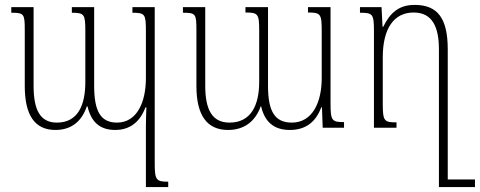

<svg xmlns="http://www.w3.org/2000/svg" viewBox="-20 -521 1957 783"><path d="M520 -492V-469C572 -469 575 -463 575 -393V-202C575 -105 539 -21 457 -21C390 -21 364 -68 364 -171V-492H273V-469C324 -469 328 -463 328 -394V-187C328 -94 299 -21 212 -21C143 -21 117 -74 117 -171V-492H26V-469C78 -469 81 -465 81 -398V-170C81 -51 122 9 206 9C270 9 313 -25 334 -87H337C351 -27 384 9 450 9C507 9 550 -21 573 -83H577C576 -56 575 -29 575 -2V242H666V220C616 220 611 213 611 142V-492Z M1236 -492V-470C1288 -470 1292 -464 1292 -394V-202C1292 -105 1255 -21 1170 -21C1100 -21 1073 -68 1073 -171V-492H981V-470C1033 -470 1037 -464 1037 -395V-187C1037 -94 1005 -21 916 -21C845 -21 817 -74 817 -171V-492H726V-469C778 -469 781 -465 781 -398V-170C781 -51 824 9 910 9C975 9 1021 -25 1043 -87H1045C1059 -27 1094 9 1162 9C1224 9 1267 -21 1290 -83H1293L1296 0H1383V-23C1333 -23 1328 -29 1328 -100V-492Z M1671 -501C1607 -501 1571 -469 1543 -412H1540L1536 -492H1448V-469C1500 -469 1505 -464 1505 -395V0H1597V-22C1548 -22 1541 -26 1541 -96V-287C1541 -406 1587 -470 1667 -470C1743 -470 1770 -411 1770 -320V242H1917V211H1806V-319C1806 -445 1766 -501 1671 -501Z"/></svg>

Font: Noto Serif Armenian Condensed ExtraLight
Style: Regular
Weight: 200
Width: 3
Designer: Monotype Design Team
Foundry: Monotype Imaging Inc.
Version: Version 2.008